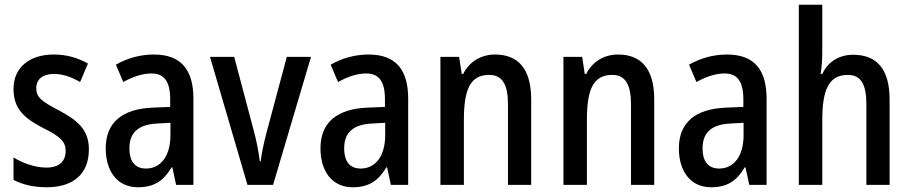

<svg xmlns="http://www.w3.org/2000/svg" viewBox="-20 -780 3840 810"><path d="M355 -150C355 -235 304 -274 229 -314C154 -353 133 -370 133 -408C133 -445 160 -468 207 -468C248 -468 283 -454 318 -434L351 -512C306 -537 260 -550 207 -550C104 -550 37 -495 37 -405C37 -320 83 -281 162 -240C240 -202 257 -179 257 -143C257 -100 230 -73 176 -73C126 -73 73 -93 37 -116V-21C74 -2 119 10 177 10C288 10 355 -45 355 -150Z M629 -550C571 -550 515 -534 469 -507L500 -434C542 -457 581 -470 619 -470C673 -470 698 -436 698 -361V-329L626 -326C495 -321 426 -263 426 -154C426 -60 473 10 562 10C630 10 670 -17 704 -74H707L723 0H796V-363C796 -486 744 -550 629 -550ZM645 -259 699 -262V-210C699 -120 657 -69 596 -69C553 -69 526 -95 526 -154C526 -219 561 -255 645 -259Z M1024 0H1132L1292 -540H1190L1104 -219C1092 -173 1083 -129 1080 -100H1076C1071 -141 1062 -187 1050 -231L968 -540H866Z M1535 -550C1477 -550 1421 -534 1375 -507L1406 -434C1448 -457 1487 -470 1525 -470C1579 -470 1604 -436 1604 -361V-329L1532 -326C1401 -321 1332 -263 1332 -154C1332 -60 1379 10 1468 10C1536 10 1576 -17 1610 -74H1613L1629 0H1702V-363C1702 -486 1650 -550 1535 -550ZM1551 -259 1605 -262V-210C1605 -120 1563 -69 1502 -69C1459 -69 1432 -95 1432 -154C1432 -219 1467 -255 1551 -259Z M2068 -550C2012 -550 1961 -522 1934 -468H1928L1917 -540H1838V0H1937V-274C1937 -405 1965 -464 2044 -464C2100 -464 2123 -422 2123 -340V0H2221V-360C2221 -489 2167 -550 2068 -550Z M2587 -550C2531 -550 2480 -522 2453 -468H2447L2436 -540H2357V0H2456V-274C2456 -405 2484 -464 2563 -464C2619 -464 2642 -422 2642 -340V0H2740V-360C2740 -489 2686 -550 2587 -550Z M3047 -550C2989 -550 2933 -534 2887 -507L2918 -434C2960 -457 2999 -470 3037 -470C3091 -470 3116 -436 3116 -361V-329L3044 -326C2913 -321 2844 -263 2844 -154C2844 -60 2891 10 2980 10C3048 10 3088 -17 3122 -74H3125L3141 0H3214V-363C3214 -486 3162 -550 3047 -550ZM3063 -259 3117 -262V-210C3117 -120 3075 -69 3014 -69C2971 -69 2944 -95 2944 -154C2944 -219 2979 -255 3063 -259Z M3449 -558V-760H3350V0H3449V-274C3449 -402 3477 -464 3557 -464C3611 -464 3635 -426 3635 -340V0H3733V-360C3733 -485 3682 -549 3579 -549C3522 -549 3473 -521 3449 -468H3442C3446 -492 3449 -526 3449 -558Z"/></svg>

Font: Noto Sans Gurmukhi UI Condensed Medium
Style: Regular
Weight: 500
Width: 3
Designer: Jelle Bosma - Monotype Design Team
Foundry: Monotype Imaging Inc.
Version: Version 2.004